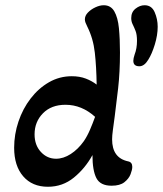

<svg xmlns="http://www.w3.org/2000/svg" viewBox="-20 -700 622 733"><path d="M163 13Q103 13 68.5 -27Q34 -67 34 -136Q34 -187 50.5 -236Q67 -285 97 -324Q127 -363 167 -386Q207 -409 254 -409Q284 -409 307.5 -400Q331 -391 349 -377Q348 -445 342 -499Q336 -553 313 -599Q309 -607 306.5 -613.5Q304 -620 304 -626Q304 -640 315.5 -652Q327 -664 344 -672Q361 -680 376 -680Q403 -680 416.5 -656.5Q430 -633 434 -592.5Q438 -552 438 -500Q438 -424 431 -363Q424 -302 418 -256Q414 -226 411 -204Q408 -182 408 -168Q408 -97 469 -84Q485 -81 485 -63Q485 -52 478.5 -35Q472 -18 455 -4.5Q438 9 406 9Q363 9 348 -20Q333 -49 333 -108Q305 -57 262 -22Q219 13 163 13ZM194 -94Q222 -94 250 -112Q278 -130 300 -161Q313 -180 323.5 -204.5Q334 -229 343 -254Q292 -300 230 -300Q176 -300 144 -267.5Q112 -235 112 -187Q112 -146 136 -120Q160 -94 194 -94ZM512 -447Q489 -447 489 -468Q489 -477 494 -492Q503 -515 503 -544Q503 -568 497.5 -582Q492 -596 486.5 -607Q481 -618 481 -631Q481 -654 497.5 -667Q514 -680 532 -680Q559 -680 570.5 -653.5Q582 -627 582 -598Q582 -566 571 -530Q560 -494 546 -472Q531 -447 512 -447Z"/></svg>

Font: Akaya Kanadaka
Style: Regular
Weight: 400
Designer: Vaishnavi Murthy Yerkadithaya, Juan Luis Blanco Aristondo
Version: Version 1.002; ttfautohint (v1.8.3)